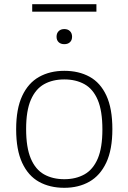

<svg xmlns="http://www.w3.org/2000/svg" viewBox="-20 -886 612 915"><path d="M286.5 9Q217.5 9 166 -19.5Q114.5 -48 85.8 -109.8Q57 -171.5 57 -270Q57 -367.5 85.8 -429Q114.5 -490.5 166.2 -519.5Q218 -548.5 286.5 -548.5Q355.5 -548.5 407 -520.2Q458.5 -492 487 -430.5Q515.5 -369 515.5 -270.5Q515.5 -173 486.5 -111.2Q457.5 -49.5 406 -20.2Q354.5 9 286.5 9ZM286.5 -32Q341.5 -32 382.5 -55Q423.5 -78 445.8 -130Q468 -182 468 -269Q468 -357.5 445.8 -409.8Q423.5 -462 382.5 -484.8Q341.5 -507.5 286.5 -507.5Q231 -507.5 190.2 -484.8Q149.5 -462 127 -410.2Q104.5 -358.5 104.5 -271.5Q104.5 -183 126.8 -130.5Q149 -78 190 -55Q231 -32 286.5 -32ZM286.5 -675.5Q269.5 -675.5 259.5 -685Q249.5 -694.5 249.5 -711Q249.5 -727.5 259.5 -737.5Q269.5 -747.5 286.5 -747.5Q303.5 -747.5 313.5 -737.5Q323.5 -727.5 323.5 -711Q323.5 -694.5 313.5 -685Q303.5 -675.5 286.5 -675.5ZM133.5 -830.5V-866H439.5V-830.5Z"/></svg>

Font: Encode Sans SemiExpanded SemiExpanded ExtraLight
Style: Regular
Weight: 200
Width: 6
Designer: Multiple Designers
Foundry: Impallari Type
Version: Version 3.000; ttfautohint (v1.8.3) -l 8 -r 50 -G 200 -x 14 